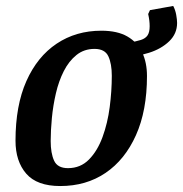

<svg xmlns="http://www.w3.org/2000/svg" viewBox="-20 -614 614 644"><path d="M182 10Q104 10 68 -31.5Q32 -73 32 -142Q32 -260 68.5 -342Q105 -424 170 -467.5Q235 -511 320 -511Q374 -511 407.5 -491.5Q441 -472 457 -438Q473 -404 473 -359Q473 -243 436 -160.5Q399 -78 334 -34Q269 10 182 10ZM208 -50Q250 -50 278.5 -79Q307 -108 324 -154.5Q341 -201 348 -255Q355 -309 355 -360Q355 -400 343.5 -425Q332 -450 297 -450Q262 -450 236.5 -429.5Q211 -409 194 -375.5Q177 -342 167.5 -301Q158 -260 154 -218Q150 -176 150 -141Q150 -100 161.5 -75Q173 -50 208 -50ZM383 -424 412 -471Q437 -475 452.5 -480Q468 -485 475 -495.5Q482 -506 482 -526Q482 -545 477 -567L483 -580L561 -594Q568 -581 571 -564.5Q574 -548 574 -537Q574 -501 547.5 -475.5Q521 -450 480 -437Q439 -424 396 -424Z"/></svg>

Font: Manuale SemiBold
Style: Italic
Weight: 600
Italic angle: -11°
Designer: Eduardo Tunni / Pablo Cosgaya
Foundry: Eduardo Tunni / Pablo Cosgaya
Version: Version 1.002